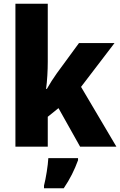

<svg xmlns="http://www.w3.org/2000/svg" viewBox="-20 -780 639 1021"><path d="M234 -451V-760H62V0H234V-159L291 -205L406 0H599L411 -318L589 -551H400L282 -390C266 -368 243 -332 229 -307H225C231 -351 234 -406 234 -451ZM395 72V61H237C235 100 224 169 214 207V221H319C353 171 376 124 395 72Z"/></svg>

Font: Noto Sans Bengali SemiCondensed ExtraBold
Style: Regular
Weight: 800
Width: 4
Designer: Joana Ranito - Universal Thirst; Jelle Bosma - Monotype Design Team
Foundry: Universal Thirst ehf.
Version: Version 3.000